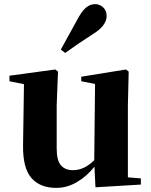

<svg xmlns="http://www.w3.org/2000/svg" viewBox="-20 -894 731 931"><path d="M274.9 -653.8 358.9 -806.2Q378.4 -841.8 397.9 -857.9Q417.5 -874 441.9 -874Q463.4 -874 480.2 -858.2Q497.1 -842.3 497.1 -816.9Q497.1 -768.6 428.2 -727.1Q365.2 -687 295.9 -637.2ZM600.1 -34.2 663.1 -28.8V1L442.9 14.2L438 -85.9Q401.4 -39.6 353.3 -11.2Q305.2 17.1 252.9 17.1Q173.8 17.1 132.1 -31.2Q90.3 -79.6 91.8 -189L96.2 -485.8L25.9 -500V-526.9L248 -557.1L261.2 -546.9L254.9 -383.8V-173.8Q254.9 -116.7 275.1 -92.8Q295.4 -68.8 334 -68.8Q388.7 -68.8 437 -117.2L440.9 -486.8L374 -500V-522L590.8 -557.1L604 -546.9L600.1 -383.8Z"/></svg>

Font: Noto Serif JP Black
Style: Regular
Weight: 900
Designer: Ryoko NISHIZUKA  (kana & ideographs); Frank Grießhammer (Latin, Greek & Cyrillic); Wenlong ZHANG  (bopomofo); Sandoll Co
Foundry: Adobe Systems Incorporated
Version: Version 1.001;PS 1.001;hotconv 16.6.54;makeotf.lib2.5.65590